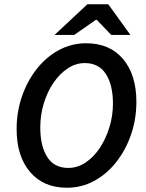

<svg xmlns="http://www.w3.org/2000/svg" viewBox="-20 -869 687 901"><path d="M294 12Q184 12 121 -62Q58 -136 58 -263Q58 -344 83 -416.5Q108 -489 152.5 -545.5Q197 -602 256.5 -634Q316 -666 384 -666Q495 -666 557.5 -592Q620 -518 620 -391Q620 -310 595 -237.5Q570 -165 525.5 -108.5Q481 -52 422 -20Q363 12 294 12ZM300 -81Q344 -81 382 -106.5Q420 -132 448.5 -175Q477 -218 493.5 -272Q510 -326 510 -383Q510 -470 477 -521.5Q444 -573 378 -573Q335 -573 297 -547.5Q259 -522 230 -479Q201 -436 185 -382Q169 -328 169 -271Q169 -184 201.5 -132.5Q234 -81 300 -81ZM236 -705 390 -849H488L592 -705H502L434 -776H430L328 -705Z"/></svg>

Font: Source Sans 3 Semibold
Style: Italic
Weight: 600
Italic angle: -11°
Designer: Paul D. Hunt
Foundry: Adobe
Version: Version 3.052;hotconv 1.1.0;makeotfexe 2.6.0